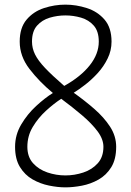

<svg xmlns="http://www.w3.org/2000/svg" viewBox="-20 -793 566 828"><path d="M262 15Q229 15 191.2 7.2Q153.5 -0.5 120.2 -19.5Q87 -38.5 66 -72.8Q45 -107 45 -160Q45 -211.5 71.5 -256.2Q98 -301 135.8 -335.8Q173.5 -370.5 208 -392Q149 -441 107 -495.8Q65 -550.5 65 -613.5Q65 -673.5 94.8 -708.5Q124.5 -743.5 169.8 -758.2Q215 -773 262 -773Q308.5 -773 354.5 -758.2Q400.5 -743.5 430.8 -708.5Q461 -673.5 461 -613.5Q461 -575 444.2 -540.8Q427.5 -506.5 401.8 -478.2Q376 -450 348 -428.2Q320 -406.5 298 -393Q344.5 -360 386.5 -323.5Q428.5 -287 454.8 -246.5Q481 -206 481 -160Q481 -106 459.8 -71.8Q438.5 -37.5 404.8 -18.5Q371 0.5 333 7.8Q295 15 262 15ZM257 -422.5Q328.5 -462.5 367.2 -511.5Q406 -560.5 406 -613.5Q406 -658 384.5 -682.5Q363 -707 329.8 -716.8Q296.5 -726.5 262 -726.5Q228 -726.5 194.8 -716.8Q161.5 -707 139.8 -682.5Q118 -658 118 -613.5Q118 -585 131 -558.5Q144 -532 174.2 -500Q204.5 -468 257 -422.5ZM262 -36.5Q301.5 -36.5 339.2 -49Q377 -61.5 401.5 -88.8Q426 -116 426 -160Q426 -193 400.5 -227Q375 -261 333.5 -296.2Q292 -331.5 244 -367Q212.5 -346.5 178.8 -315.8Q145 -285 121.5 -246Q98 -207 98 -160Q98 -116.5 122.5 -89.2Q147 -62 184.8 -49.2Q222.5 -36.5 262 -36.5Z"/></svg>

Font: Junction Light
Style: Regular
Weight: 300
Designer: Caroline Hadilaksono
Foundry: Caroline Hadilaksono, Tyler Finck, The League of Moveable Type
Version: Version 2.000; ttfautohint (v1.8.3)